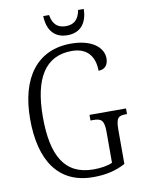

<svg xmlns="http://www.w3.org/2000/svg" viewBox="-97 -964 779 1041"><g transform="rotate(-10 292.0 -443.5)"><path d="M327 -772C402 -772 437 -824 438 -897H407C397 -842 369 -822 327 -822C284 -822 256 -843 247 -897H215C217 -824 252 -772 327 -772ZM331 10C402 10 456 -3 509 -31V-219C509 -286 523 -295 563 -295H570V-326H369V-295H382C426 -295 444 -286 444 -221V-49C419 -37 380 -31 340 -31C179 -31 118 -149 118 -358C118 -572 189 -684 334 -684C427 -684 459 -622 459 -553C492 -553 513 -574 513 -612C513 -670 455 -724 336 -724C151 -724 48 -587 48 -358C48 -132 139 10 331 10Z"/></g></svg>

Font: Noto Serif Sinhala Condensed Light
Style: Regular
Weight: 300
Width: 3
Designer: Jelle Bosma - Monotype Design Team
Foundry: Monotype Imaging Inc.
Version: Version 2.007